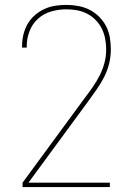

<svg xmlns="http://www.w3.org/2000/svg" viewBox="-20 -763 540 783"><path d="M72 0V-18L326 -364Q343 -386 358.5 -408.5Q374 -431 386.5 -455.5Q399 -480 406 -506.5Q413 -533 413 -561Q413 -583 409 -604.5Q405 -626 395.5 -645.5Q386 -665 370.5 -681Q355 -697 335.5 -707Q316 -717 294.5 -721Q273 -725 251 -725Q220 -725 189.5 -716.5Q159 -708 135.5 -687Q112 -666 100.5 -636Q89 -606 89 -575Q89 -574 89 -572.5Q89 -571 89 -569H70Q70 -571 70 -572.5Q70 -574 70 -576Q70 -599 75.5 -622Q81 -645 92.5 -665Q104 -685 121.5 -700.5Q139 -716 160.5 -726Q182 -736 205 -739.5Q228 -743 251 -743Q275 -743 299.5 -738.5Q324 -734 345.5 -723Q367 -712 384.5 -694.5Q402 -677 413 -655.5Q424 -634 428 -609.5Q432 -585 432 -561Q432 -532 425 -503.5Q418 -475 405 -449.5Q392 -424 375.5 -400Q359 -376 342 -353L96 -18H428V0Z"/></svg>

Font: Iosevka SS04 Thin
Style: Regular
Weight: 100
Monospace: yes
Designer: Belleve Invis
Foundry: Belleve Invis
Version: Version 19.0.0; ttfautohint (v1.8.4)